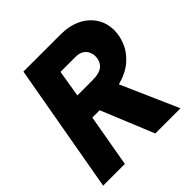

<svg xmlns="http://www.w3.org/2000/svg" viewBox="-187 -840 981 981"><g transform="rotate(-45 303.5 -350.0)"><path d="M5 0 129 -700H396Q461 -700 508 -677Q555 -654 581 -613.5Q607 -573 607 -520Q607 -480 589.5 -438Q572 -396 533 -361.5Q494 -327 428 -309L564 0H382L265 -285H212L162 0ZM238 -419H344Q401 -419 423 -440.5Q445 -462 445 -496Q445 -510 438.5 -526Q432 -542 415.5 -553.5Q399 -565 368 -565H262Z"/></g></svg>

Font: Rethink Sans ExtraBold
Style: Italic
Weight: 800
Italic angle: -10°
Designer: The Rethink Sans project authors (Hans Thiessen). DM Sans designed by Colophon Foundry.
Foundry: Rethink Communications LLC
Version: Version 1.001